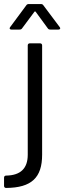

<svg xmlns="http://www.w3.org/2000/svg" viewBox="-55 -720 317 948"><path d="M1 -574H41C46 -574 51 -575 54 -580L115 -662C116 -664 120 -664 121 -662L181 -580C184 -575 189 -574 194 -574H234C242 -574 245 -580 240 -586L159 -694C156 -699 151 -700 146 -700H88C83 -700 78 -699 75 -694L-5 -586C-10 -580 -7 -574 1 -574ZM-25 208C101 207 153 157 153 44V-496C153 -502 149 -506 143 -506H92C86 -506 82 -502 82 -496V44C82 111 47 146 -25 147C-31 147 -35 151 -35 157V198C-35 204 -31 208 -25 208Z"/></svg>

Font: Elastic
Style: elastic
Weight: 400
Designer: Jeremy Tribby
Foundry: Tribby Type
Version: Version 1.422;hotconv 1.0.109;makeotfexe 2.5.65596